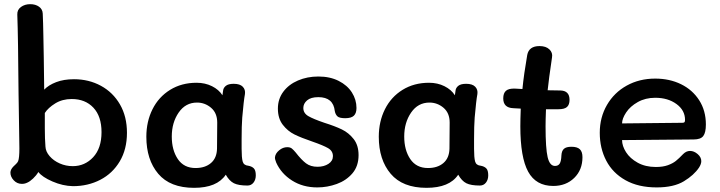

<svg xmlns="http://www.w3.org/2000/svg" viewBox="-20 -891 3455 921"><path d="M589 -254Q589 -175 554.5 -117Q520 -59 461 -28.5Q402 2 330 2Q281 1 231.5 -20.5Q182 -42 164 -66Q154 -49 138.5 -34.5Q123 -20 111 -15Q99 -9 85 -9Q62 -9 46 -26Q30 -43 30 -63Q30 -78 45 -93Q49 -97 56.5 -104Q64 -111 67 -118Q73 -133 73 -179Q73 -219 72 -249L70 -380Q70 -421 69 -441Q67 -713 63 -821Q62 -844 80.5 -857.5Q99 -871 125 -871Q150 -871 167 -859Q184 -847 185 -826Q187 -784 188 -720.5Q189 -657 190 -614Q190 -573 192 -461Q213 -483 249.5 -497Q286 -511 335 -511Q406 -511 464 -479.5Q522 -448 555.5 -390Q589 -332 589 -254ZM467 -257Q467 -333 428 -374.5Q389 -416 324 -416Q279 -416 245 -395Q211 -374 195 -349V-276Q195 -225 198 -188Q199 -164 218 -142Q237 -120 266.5 -107Q296 -94 329 -94Q387 -94 427 -137Q467 -180 467 -257Z M1207 -50Q1207 -29 1196 -15Q1185 -1 1167 -1Q1124 -1 1102 -12Q1080 -23 1063 -53Q1021 10 911 10Q796 10 739 -57.5Q682 -125 682 -235Q682 -308 711.5 -367Q741 -426 796 -460Q851 -494 923 -494Q964 -494 997 -477.5Q1030 -461 1047 -434L1050 -455Q1051 -469 1063 -479Q1075 -489 1101 -489Q1131 -489 1144.5 -475Q1158 -461 1155 -440Q1149 -408 1142 -327Q1139 -287 1139 -224V-177Q1139 -135 1144 -116.5Q1149 -98 1171 -96Q1188 -93 1197.5 -83.5Q1207 -74 1207 -50ZM1022 -303Q1022 -349 992.5 -374Q963 -399 925 -399Q870 -399 837 -351Q804 -303 804 -236Q804 -171 833 -128Q862 -85 918 -85Q964 -85 992 -109Q1020 -133 1021 -178Q1022 -221 1022 -303Z M1305 -111Q1298 -128 1299 -137Q1301 -155 1319 -170Q1337 -185 1358 -185Q1372 -185 1380 -178.5Q1388 -172 1398 -160Q1426 -124 1448 -107.5Q1470 -91 1503 -91Q1534 -91 1555.5 -105Q1577 -119 1577 -142Q1577 -167 1553.5 -180.5Q1530 -194 1478 -212Q1425 -230 1392.5 -246Q1360 -262 1336.5 -292.5Q1313 -323 1313 -370Q1313 -416 1339 -451Q1365 -486 1409.5 -505Q1454 -524 1507 -524Q1563 -524 1604.5 -503Q1646 -482 1668 -447.5Q1690 -413 1690 -373Q1690 -348 1677.5 -336Q1665 -324 1636 -324Q1608 -324 1598.5 -333Q1589 -342 1586 -358Q1579 -425 1507 -425Q1471 -425 1453 -409.5Q1435 -394 1435 -373Q1435 -348 1459 -334Q1483 -320 1536 -302Q1587 -286 1620 -270Q1653 -254 1676.5 -224Q1700 -194 1700 -147Q1700 -94 1670.5 -59.5Q1641 -25 1595.5 -8.5Q1550 8 1502 8Q1433 8 1381 -25Q1329 -58 1305 -111Z M2322 -50Q2322 -29 2311 -15Q2300 -1 2282 -1Q2239 -1 2217 -12Q2195 -23 2178 -53Q2136 10 2026 10Q1911 10 1854 -57.5Q1797 -125 1797 -235Q1797 -308 1826.5 -367Q1856 -426 1911 -460Q1966 -494 2038 -494Q2079 -494 2112 -477.5Q2145 -461 2162 -434L2165 -455Q2166 -469 2178 -479Q2190 -489 2216 -489Q2246 -489 2259.5 -475Q2273 -461 2270 -440Q2264 -408 2257 -327Q2254 -287 2254 -224V-177Q2254 -135 2259 -116.5Q2264 -98 2286 -96Q2303 -93 2312.5 -83.5Q2322 -74 2322 -50ZM2137 -303Q2137 -349 2107.5 -374Q2078 -399 2040 -399Q1985 -399 1952 -351Q1919 -303 1919 -236Q1919 -171 1948 -128Q1977 -85 2033 -85Q2079 -85 2107 -109Q2135 -133 2136 -178Q2137 -221 2137 -303Z M2774 -137Q2774 -76 2734.5 -37.5Q2695 1 2634 1Q2551 1 2513.5 -67.5Q2476 -136 2476 -285Q2476 -316 2478 -370L2442 -372Q2394 -374 2394 -419Q2394 -444 2407 -455.5Q2420 -467 2450 -466L2486 -464Q2493 -535 2509 -627Q2517 -670 2568 -670Q2599 -670 2615.5 -654Q2632 -638 2628 -616Q2612 -508 2607 -458L2668 -457Q2712 -456 2712 -412Q2712 -389 2700 -378Q2688 -367 2659 -367H2599Q2597 -315 2597 -285Q2597 -179 2607 -137Q2617 -95 2642 -95Q2658 -95 2665 -106.5Q2672 -118 2673 -145Q2674 -167 2685 -177Q2696 -187 2721 -187Q2749 -187 2761.5 -175Q2774 -163 2774 -137Z M2857 -254Q2857 -328 2891.5 -387.5Q2926 -447 2986.5 -480.5Q3047 -514 3123 -514Q3192 -514 3247 -487Q3302 -460 3334 -410Q3366 -360 3366 -294Q3366 -255 3353.5 -238.5Q3341 -222 3307 -222L2964 -219Q2964 -191 2983 -161Q3002 -131 3039 -110.5Q3076 -90 3126 -90Q3160 -90 3183.5 -98.5Q3207 -107 3222 -119Q3237 -131 3257 -152Q3272 -167 3290 -167Q3309 -167 3326.5 -152Q3344 -137 3344 -118Q3344 -104 3333 -87Q3309 -51 3260.5 -21.5Q3212 8 3130 8Q3042 8 2980.5 -26.5Q2919 -61 2888 -120.5Q2857 -180 2857 -254ZM3253 -302Q3261 -302 3263.5 -305Q3266 -308 3266 -316Q3266 -362 3225 -392Q3184 -422 3123 -422Q3076 -422 3039.5 -401.5Q3003 -381 2983.5 -351.5Q2964 -322 2964 -299Z"/></svg>

Font: Mali SemiBold
Style: Regular
Weight: 600
Designer: Kitiyaporn Chalermlarp | Katatrad Aksorn Co.,Ltd.
Foundry: Cadson Demak Co.,Ltd.
Version: Version 1.000; ttfautohint (v1.6)